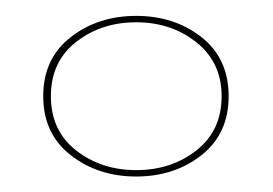

<svg xmlns="http://www.w3.org/2000/svg" viewBox="-20 -654 345 243"><path d="M152.4 -430.6Q104 -430.6 69.4 -457.7Q34.7 -484.7 34.7 -532.3Q34.7 -579.8 69.4 -606.9Q104 -633.9 152.4 -633.9Q200.8 -633.9 235.1 -606.9Q269.4 -579.8 269.4 -532.3Q269.4 -484.7 235.1 -457.7Q200.8 -430.6 152.4 -430.6ZM152.4 -438.7Q196.8 -438.7 228.6 -463.7Q260.5 -488.7 260.5 -532.3Q260.5 -575 228.6 -600.4Q196.8 -625.8 152.4 -625.8Q108.1 -625.8 76.2 -600.8Q44.4 -575.8 44.4 -532.3Q44.4 -488.7 76.2 -463.7Q108.1 -438.7 152.4 -438.7Z"/></svg>

Font: Playfair 144pt SemiExpanded Medium
Style: Regular
Weight: 500
Width: 6
Designer: Claus Eggers Sørensen
Foundry: Claus Eggers Sørensen
Version: Version 2.203